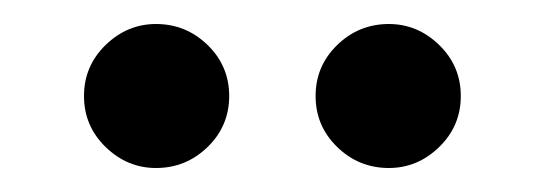

<svg xmlns="http://www.w3.org/2000/svg" viewBox="-20 -707 454 160"><path d="M110 -567Q86 -567 68 -584.5Q50 -602 50 -627Q50 -652 68 -669.5Q86 -687 110 -687Q135 -687 153 -669.5Q171 -652 171 -627Q171 -602 153 -584.5Q135 -567 110 -567ZM304 -567Q279 -567 261 -584.5Q243 -602 243 -627Q243 -652 261 -669.5Q279 -687 304 -687Q328 -687 346 -669.5Q364 -652 364 -627Q364 -602 346 -584.5Q328 -567 304 -567Z"/></svg>

Font: Zen Kaku Gothic Antique
Style: Bold
Weight: 700
Designer: Yoshimichi Ohira
Foundry: Positype
Version: Version 1.001